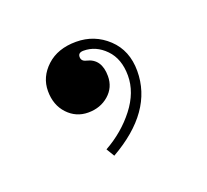

<svg xmlns="http://www.w3.org/2000/svg" viewBox="-54 -175 360 334"><g transform="rotate(-20 126.0 -8.5)"><path d="M196 -29Q196 46 108 96L99 81Q133 62 155.5 33Q178 4 178 -27Q178 -58 160.5 -76Q143 -94 120 -94Q110 -94 110 -86Q110 -78 119 -76Q145 -70 145 -38Q145 -17 129.5 -3.5Q114 10 91.5 10Q69 10 53.5 -6.5Q38 -23 38 -49Q38 -75 58.5 -94Q79 -113 113 -113Q147 -113 171.5 -90Q196 -67 196 -29Z"/></g></svg>

Font: Elsie Swash Caps
Style: Regular
Weight: 400
Designer: Alejandro Inler
Foundry: Alejandro Inler
Version: 1.003